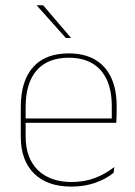

<svg xmlns="http://www.w3.org/2000/svg" viewBox="-20 -700 515 730"><path d="M251.5 9.5Q160 9.5 109.5 -40.2Q59 -90 59 -180.5V-292.5Q59 -392.5 105.8 -444.8Q152.5 -497 241.5 -497Q300 -497 340.8 -473.5Q381.5 -450 402.5 -405.2Q423.5 -360.5 423.5 -296.5V-279.5Q423.5 -268.5 423.2 -257.5Q423 -246.5 422 -233H405Q405 -250.5 405 -266.5Q405 -282.5 405 -296Q405 -355.5 386.2 -396.5Q367.5 -437.5 331 -459Q294.5 -480.5 241.5 -480.5Q161.5 -480.5 119.5 -432.5Q77.5 -384.5 77.5 -292.5V-243.5V-239.5V-181Q77.5 -140 89.2 -108Q101 -76 123.5 -53.8Q146 -31.5 178.5 -19.8Q211 -8 252 -8Q299.5 -8 339.5 -22.8Q379.5 -37.5 414.5 -65L412 -43Q382.5 -19 341.5 -4.8Q300.5 9.5 251.5 9.5ZM67.5 -233V-249.5H415.5V-233ZM144 -680 250 -556V-555.5H230.5L120 -679V-680Z"/></svg>

Font: Anek Gujarati Medium Thin
Style: Regular
Weight: 250
Version: Version 1.003